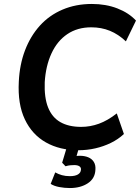

<svg xmlns="http://www.w3.org/2000/svg" viewBox="-20 -749 707 970"><path d="M376 10Q282 10 212 -29.5Q142 -69 105.5 -146Q69 -223 75 -336Q79 -423 106.5 -495Q134 -567 181.5 -619.5Q229 -672 296 -700.5Q363 -729 444 -729Q515 -729 573 -706.5Q631 -684 667 -645L616 -540Q578 -576 535 -593.5Q492 -611 441 -611Q371 -611 320 -576.5Q269 -542 240 -479Q211 -416 206 -334Q203 -256 223 -206Q243 -156 285 -132Q327 -108 390 -108Q436 -108 480 -124Q524 -140 570 -176L606 -72Q577 -45 540 -27Q503 -9 461.5 0.5Q420 10 376 10ZM333 201Q306 201 279.5 196Q253 191 236 180L259 122Q275 131 293 136Q311 141 333 141Q359 141 373.5 132.5Q388 124 389 108Q390 97 381 91Q372 85 355 85Q346 85 335 86Q324 87 311 91L294 73L322 -20H384L361 59L333 46Q345 42 358 40Q371 38 383 38Q407 38 425.5 45.5Q444 53 454 69Q464 85 462 109Q460 153 423.5 177Q387 201 333 201Z"/></svg>

Font: Nunitoga
Style: Bold Italic
Weight: 700
Italic angle: -9°
Designer: Vernon Adams
Foundry: Vernon Adams
Version: Version 1.0